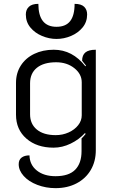

<svg xmlns="http://www.w3.org/2000/svg" viewBox="-20 -767 591 996"><path d="M77 85Q77 62 92 50.5Q107 39 133 39Q134 88 171 117.5Q208 147 268 147Q337 147 370 113.5Q403 80 403 17V-49Q413 -58 424 -72L421 -77Q390 -43 346.5 -22Q303 -1 258 -1Q171 -1 117 -48Q63 -95 63 -172V-337Q63 -388 88 -427Q113 -466 157.5 -487.5Q202 -509 259 -509Q356 -509 423 -423L426 -427L406 -452Q406 -481 423 -495Q440 -509 477 -509V12Q477 70 451 114.5Q425 159 377.5 184Q330 209 268 209Q218 209 173.5 192Q129 175 103 146Q77 117 77 85ZM404 -169V-340Q404 -383 365.5 -413.5Q327 -444 271 -444Q207 -444 171.5 -415.5Q136 -387 136 -335V-174Q136 -124 171 -95Q206 -66 269 -66Q305 -66 336 -80Q367 -94 385.5 -117.5Q404 -141 404 -169ZM114 -692Q114 -717 130 -732Q146 -747 179 -747Q179 -628 273 -628Q321 -628 344 -657.5Q367 -687 367 -747Q401 -747 416.5 -732Q432 -717 432 -692Q432 -653 408.5 -624.5Q385 -596 348.5 -580.5Q312 -565 273 -565Q235 -565 198 -580.5Q161 -596 137.5 -624.5Q114 -653 114 -692Z"/></svg>

Font: K2D Light
Style: Regular
Weight: 300
Designer: Katatrad Aksorn Co.,Ltd.
Foundry: Cadson Demak Co.,Ltd.
Version: Version 1.000; ttfautohint (v1.6)